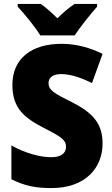

<svg xmlns="http://www.w3.org/2000/svg" viewBox="-20 -947 572 977"><path d="M185 -767H360C388 -810 443 -878 474 -913V-927H360C330 -908 304 -885 272 -854C240 -885 216 -907 187 -927H70V-913C103 -878 160 -809 185 -767ZM502 -217C502 -322 447 -375 350 -425C253 -473 227 -489 227 -524C227 -550 246 -570 291 -570C337 -570 391 -553 448 -524L502 -673C442 -702 373 -724 293 -724C140 -724 43 -649 43 -515C43 -395 105 -347 203 -296C290 -252 316 -235 316 -200C316 -169 293 -147 241 -147C183 -147 107 -168 38 -207V-35C104 -2 158 10 242 10C416 10 502 -94 502 -217Z"/></svg>

Font: Noto Sans Devanagari UI SemiCondensed Black
Style: Regular
Weight: 900
Width: 4
Designer: Jelle Bosma - Monotype Design Team
Foundry: Monotype Imaging Inc.
Version: Version 2.004